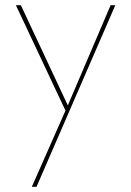

<svg xmlns="http://www.w3.org/2000/svg" viewBox="-20 -427 503 736"><path d="M422 -407 120 289H102L231 -3L41 -407H60L240 -23L404 -407Z"/></svg>

Font: Ysabeau Thin
Style: Regular
Weight: 200
Designer: Christian Thalmann (Catharsis Fonts)
Version: Version 0.003